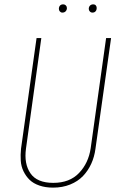

<svg xmlns="http://www.w3.org/2000/svg" viewBox="-20 -857 563 887"><path d="M268.1 -798.8Q261.2 -798.8 256.6 -804Q252 -809.1 252 -815.9Q252 -825.2 257.1 -831.1Q262.2 -836.9 272 -836.9Q279.3 -836.9 284.2 -832Q289.1 -827.1 289.1 -819.8Q289.1 -811 283.4 -804.9Q277.8 -798.8 268.1 -798.8ZM407.2 -798.8Q399.9 -798.8 395 -804Q390.1 -809.1 390.1 -815.9Q390.1 -825.2 395.8 -831.1Q401.4 -836.9 411.1 -836.9Q418.5 -836.9 422.6 -832Q426.8 -827.1 426.8 -819.8Q426.8 -811 421.6 -804.9Q416.5 -798.8 407.2 -798.8ZM493.2 -681.2 420.9 -168.9Q416 -132.3 401.6 -100.6Q387.2 -68.8 363.5 -43.9Q339.8 -19 304.2 -4.6Q268.6 9.8 225.1 9.8Q189.9 9.8 162.1 0.2Q134.3 -9.3 116.9 -26.1Q99.6 -43 88.6 -65.7Q77.6 -88.4 75.9 -114.7Q74.2 -141.1 77.1 -169.9L148.9 -681.2H170.9L100.1 -170.9Q90.3 -100.6 120.6 -56.4Q150.9 -12.2 226.1 -12.2Q301.8 -12.2 345.2 -57.9Q388.7 -103.5 398.9 -171.9L470.2 -681.2Z"/></svg>

Font: Fira Sans Compressed Thin
Style: Italic
Weight: 100
Width: 3
Italic angle: -8°
Designer: Carrois Corporate & Edenspiekermann AG
Foundry: Carrois Corporate GbR & Edenspiekermann AG
Version: Version 4.203;PS 004.203;hotconv 1.0.88;makeotf.lib2.5.64775